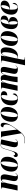

<svg xmlns="http://www.w3.org/2000/svg" viewBox="2668 -3256 829 6204"><g transform="rotate(-90 3082.0 -154.5)"><path d="M455 10Q399 10 365.5 -20Q332 -50 332 -101Q332 -120 334.5 -145Q337 -170 344 -202L374 -345Q378 -364 383 -396Q388 -428 388 -452Q388 -470 384.5 -489Q381 -508 362 -508Q338 -508 318.5 -481Q299 -454 285 -413.5Q271 -373 262 -332L193 0H28L121 -446Q123 -458 125 -472.5Q127 -487 127 -497Q127 -510 122 -518Q117 -526 93 -526H76L77 -536H290L275 -417H277Q296 -468 318 -496Q340 -524 369.5 -535Q399 -546 439 -546Q501 -546 525.5 -511Q550 -476 550 -429Q550 -403 545 -371.5Q540 -340 535 -314L503 -152Q498 -125 494 -103Q490 -81 490 -61Q490 -20 520 -20Q544 -20 561 -39Q578 -58 589 -71L594 -63Q574 -34 542 -12Q510 10 455 10Z M835 10Q747 10 693 -43Q639 -96 639 -202Q639 -259 655 -319.5Q671 -380 706 -431Q741 -482 797 -514Q853 -546 932 -546Q983 -546 1025 -524Q1067 -502 1092.5 -455.5Q1118 -409 1118 -334Q1118 -279 1102 -219Q1086 -159 1052 -107Q1018 -55 964.5 -22.5Q911 10 835 10ZM843 0Q872 0 895 -37Q918 -74 934 -134.5Q950 -195 958.5 -266.5Q967 -338 967 -408Q967 -473 957.5 -504.5Q948 -536 922 -536Q896 -536 872.5 -500Q849 -464 830.5 -403.5Q812 -343 801.5 -270Q791 -197 791 -123Q791 -55 804 -27.5Q817 0 843 0Z M1546 10Q1485 10 1456 -18.5Q1427 -47 1427 -105Q1427 -134 1433.5 -165.5Q1440 -197 1450 -240L1522 -538Q1517 -539 1512.5 -539Q1508 -539 1503 -539Q1472 -539 1450 -529Q1428 -519 1410.5 -490Q1393 -461 1374.5 -405.5Q1356 -350 1332 -259Q1307 -163 1285 -104.5Q1263 -46 1237.5 -19.5Q1212 7 1176 7Q1145 7 1127 -11.5Q1109 -30 1109 -60Q1109 -87 1119.5 -102.5Q1130 -118 1143 -124Q1156 -130 1165 -130Q1165 -114 1172.5 -97.5Q1180 -81 1206 -81Q1241 -81 1269.5 -127.5Q1298 -174 1326 -276Q1351 -368 1369.5 -422.5Q1388 -477 1408 -504Q1428 -531 1455 -540Q1482 -549 1522 -549Q1560 -549 1602 -542.5Q1644 -536 1678 -528L1598 -153Q1592 -126 1588.5 -103Q1585 -80 1585 -61Q1585 -38 1591.5 -28Q1598 -18 1614 -18Q1628 -18 1641.5 -28Q1655 -38 1686 -71L1691 -64Q1662 -30 1630.5 -10Q1599 10 1546 10Z M1645 240Q1618 240 1594.5 235Q1571 230 1553 222L1556 211Q1572 218 1593 224Q1614 230 1645 230Q1719 230 1775 203Q1831 176 1877 124L1774 -473Q1769 -503 1762 -514.5Q1755 -526 1739 -526H1732L1735 -536H1933L1975 -210Q1979 -184 1982.5 -147Q1986 -110 1989 -76Q1992 -42 1994 -25H1997Q2052 -102 2088.5 -158.5Q2125 -215 2143.5 -265Q2162 -315 2162 -369Q2162 -410 2147 -430Q2132 -450 2111 -456.5Q2090 -463 2072 -463Q2072 -504 2092.5 -525Q2113 -546 2141 -546Q2179 -546 2197.5 -521Q2216 -496 2216 -458Q2216 -373 2171.5 -281.5Q2127 -190 2044 -74Q1990 1 1947 59.5Q1904 118 1861 158Q1818 198 1766.5 219Q1715 240 1645 240Z M2445 10Q2357 10 2303 -43Q2249 -96 2249 -202Q2249 -259 2265 -319.5Q2281 -380 2316 -431Q2351 -482 2407 -514Q2463 -546 2542 -546Q2593 -546 2635 -524Q2677 -502 2702.5 -455.5Q2728 -409 2728 -334Q2728 -279 2712 -219Q2696 -159 2662 -107Q2628 -55 2574.5 -22.5Q2521 10 2445 10ZM2453 0Q2482 0 2505 -37Q2528 -74 2544 -134.5Q2560 -195 2568.5 -266.5Q2577 -338 2577 -408Q2577 -473 2567.5 -504.5Q2558 -536 2532 -536Q2506 -536 2482.5 -500Q2459 -464 2440.5 -403.5Q2422 -343 2411.5 -270Q2401 -197 2401 -123Q2401 -55 2414 -27.5Q2427 0 2453 0Z M2996 9Q2890 9 2835 -43.5Q2780 -96 2780 -211Q2780 -250 2789 -295Q2798 -340 2819 -383.5Q2840 -427 2875.5 -462.5Q2911 -498 2963 -519.5Q3015 -541 3086 -541Q3144 -541 3177 -528Q3210 -515 3223.5 -493.5Q3237 -472 3237 -445Q3237 -419 3224.5 -393.5Q3212 -368 3182.5 -351Q3153 -334 3101 -334Q3106 -361 3109.5 -392.5Q3113 -424 3113 -461Q3113 -502 3102.5 -516Q3092 -530 3072 -530Q3044 -530 3019 -500Q2994 -470 2975 -419.5Q2956 -369 2945 -306.5Q2934 -244 2934 -178Q2934 -86 2954 -45Q2974 -4 3011 -4Q3057 -4 3085 -44.5Q3113 -85 3142 -160Q3150 -154 3157 -140.5Q3164 -127 3164 -101Q3164 -73 3142 -48Q3120 -23 3082.5 -7Q3045 9 2996 9Z M3931 8Q3868 8 3832.5 -20Q3797 -48 3797 -105Q3797 -125 3801 -148.5Q3805 -172 3812 -205L3841 -349Q3844 -362 3848.5 -383.5Q3853 -405 3856.5 -428Q3860 -451 3860 -468Q3860 -479 3858 -493Q3856 -507 3842 -507Q3827 -507 3812 -487.5Q3797 -468 3783.5 -436.5Q3770 -405 3759 -370Q3748 -335 3742 -303L3719 -190Q3712 -156 3707 -102.5Q3702 -49 3699 0H3526Q3529 -34 3534.5 -75Q3540 -116 3546.5 -155.5Q3553 -195 3559 -222L3586 -348Q3596 -395 3600 -421Q3604 -447 3604 -468Q3604 -477 3601.5 -492Q3599 -507 3585 -507Q3570 -507 3554 -485Q3538 -463 3523.5 -428.5Q3509 -394 3497.5 -356.5Q3486 -319 3479 -288L3417 0H3250L3344 -446Q3346 -458 3349 -471.5Q3352 -485 3352 -497Q3352 -513 3344 -519.5Q3336 -526 3311 -526H3298L3299 -536H3527L3509 -421H3512Q3532 -476 3554.5 -502.5Q3577 -529 3601.5 -537.5Q3626 -546 3651 -546Q3711 -546 3735.5 -517.5Q3760 -489 3760 -436V-414H3763Q3783 -466 3803.5 -494.5Q3824 -523 3851 -534.5Q3878 -546 3916 -546Q3946 -546 3970 -538.5Q3994 -531 4008 -508Q4022 -485 4022 -440Q4022 -406 4015 -377Q4008 -348 4003 -319L3970 -152Q3965 -126 3963 -103.5Q3961 -81 3961 -70Q3961 -42 3970.5 -31Q3980 -20 3997 -20Q4021 -20 4034.5 -35Q4048 -50 4061 -66L4066 -58Q4047 -30 4017 -11Q3987 8 3931 8Z M4223 -452Q4228 -479 4228 -492Q4228 -509 4222.5 -517.5Q4217 -526 4188 -526H4161L4163 -536H4388L4360 -383H4365Q4389 -457 4425.5 -501.5Q4462 -546 4532 -546Q4586 -546 4619.5 -504.5Q4653 -463 4653 -365Q4653 -319 4643 -268Q4633 -217 4612.5 -167.5Q4592 -118 4559 -78Q4526 -38 4480.5 -14Q4435 10 4375 10Q4345 10 4326 2.5Q4307 -5 4291 -18Q4290 -7 4287.5 5.5Q4285 18 4282 35L4257 157Q4254 173 4253 181.5Q4252 190 4252 198Q4252 217 4263 223.5Q4274 230 4302 230H4331L4330 240H4074ZM4347 -4Q4376 -4 4400 -31Q4424 -58 4442.5 -102.5Q4461 -147 4473 -201Q4485 -255 4491.5 -310Q4498 -365 4498 -411Q4498 -464 4485.5 -484Q4473 -504 4456 -504Q4439 -504 4420.5 -479.5Q4402 -455 4386.5 -418.5Q4371 -382 4363 -345L4293 -29Q4313 -4 4347 -4Z M4895 10Q4807 10 4753 -43Q4699 -96 4699 -202Q4699 -259 4715 -319.5Q4731 -380 4766 -431Q4801 -482 4857 -514Q4913 -546 4992 -546Q5043 -546 5085 -524Q5127 -502 5152.5 -455.5Q5178 -409 5178 -334Q5178 -279 5162 -219Q5146 -159 5112 -107Q5078 -55 5024.5 -22.5Q4971 10 4895 10ZM4903 0Q4932 0 4955 -37Q4978 -74 4994 -134.5Q5010 -195 5018.5 -266.5Q5027 -338 5027 -408Q5027 -473 5017.5 -504.5Q5008 -536 4982 -536Q4956 -536 4932.5 -500Q4909 -464 4890.5 -403.5Q4872 -343 4861.5 -270Q4851 -197 4851 -123Q4851 -55 4864 -27.5Q4877 0 4903 0Z M5438 10Q5346 10 5294.5 -41.5Q5243 -93 5243 -199Q5243 -259 5257.5 -320Q5272 -381 5305.5 -432.5Q5339 -484 5395 -515Q5451 -546 5534 -546Q5603 -546 5641 -517Q5679 -488 5679 -438Q5679 -365 5625.5 -331.5Q5572 -298 5472 -280Q5512 -280 5549 -270.5Q5586 -261 5610 -234Q5634 -207 5634 -154Q5634 -107 5609.5 -69.5Q5585 -32 5541 -11Q5497 10 5438 10ZM5414 -280Q5459 -286 5487 -306.5Q5515 -327 5530 -356Q5545 -385 5551 -415.5Q5557 -446 5557 -471Q5557 -500 5549 -518Q5541 -536 5516 -536Q5473 -536 5443 -469.5Q5413 -403 5398 -278ZM5448 -1Q5471 -1 5485.5 -33.5Q5500 -66 5500 -128Q5500 -162 5495 -194.5Q5490 -227 5480.5 -249.5Q5471 -272 5455 -276Q5443 -274 5428 -272Q5413 -270 5396 -268Q5395 -258 5394 -237.5Q5393 -217 5392 -198.5Q5391 -180 5391 -177Q5391 -103 5400 -65Q5409 -27 5422.5 -14Q5436 -1 5448 -1Z M5923 10Q5826 10 5768 -42Q5710 -94 5710 -206Q5710 -259 5726.5 -318Q5743 -377 5779.5 -429Q5816 -481 5875 -513.5Q5934 -546 6019 -546Q6089 -546 6126.5 -514Q6164 -482 6164 -426Q6164 -371 6131 -331Q6098 -291 6040 -269.5Q5982 -248 5907 -248H5874Q5873 -242 5872.5 -229Q5872 -216 5871.5 -203.5Q5871 -191 5871 -186Q5871 -81 5892.5 -41.5Q5914 -2 5951 -2Q5998 -2 6025 -47Q6052 -92 6070 -163Q6078 -160 6084 -149.5Q6090 -139 6090 -115Q6090 -87 6072 -58Q6054 -29 6017 -9.5Q5980 10 5923 10ZM5887 -258Q5920 -258 5944.5 -277Q5969 -296 5985 -327.5Q6001 -359 6009 -395.5Q6017 -432 6017 -467Q6017 -503 6009.5 -517.5Q6002 -532 5981 -532Q5950 -532 5919.5 -462Q5889 -392 5874 -258Z"/></g></svg>

Font: Noto Serif Display ExtraCondensed Black
Style: Italic
Weight: 900
Width: 2
Italic angle: -12°
Designer: Monotype Design Team
Foundry: Monotype Imaging Inc.
Version: Version 2.009